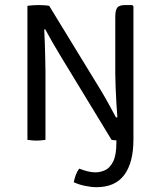

<svg xmlns="http://www.w3.org/2000/svg" viewBox="-20 -566 650 777"><path d="M300.5 116.5Q317.5 123 334 127.2Q350.5 131.5 366 131.5Q385.5 131.5 405 122.8Q424.5 114 437.8 88Q451 62 451 11V2Q438.5 1.5 431.5 0L223.5 -342Q207.5 -368 192.2 -395Q177 -422 163 -447.5L159 -447Q160.5 -421.5 161.5 -388.2Q162.5 -355 163.2 -323.8Q164 -292.5 164 -273V0Q144 3 127 3Q120.5 3 110.5 2.2Q100.5 1.5 91 0V-542.5Q100.5 -544 114.8 -544.8Q129 -545.5 135.5 -545.5Q143.5 -545.5 157 -544.8Q170.5 -544 179 -542.5L389 -199Q405 -172.5 420.5 -144Q436 -115.5 449.5 -90.5L455 -91.5Q453 -115 451 -148.8Q449 -182.5 447.8 -215.2Q446.5 -248 446.5 -268V-498.5Q446.5 -523.5 454.2 -534.5Q462 -545.5 486.5 -545.5H515L520 -540.5V-2Q520 92 483 141.8Q446 191.5 370.5 191.5Q349.5 191.5 324.2 186.2Q299 181 278.5 171.5Q281.5 156 286.8 141.8Q292 127.5 300.5 116.5Z"/></svg>

Font: Signika SC Light
Style: Regular
Weight: 300
Designer: Anna Giedryś
Foundry: Anna Giedryś
Version: Version 2.000; ttfautohint (v1.8.3) -l 8 -r 50 -G 200 -x 9 -